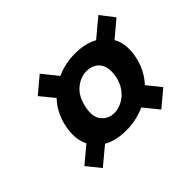

<svg xmlns="http://www.w3.org/2000/svg" viewBox="-103 -757 757 757"><g transform="rotate(-45 276.0 -378.5)"><path d="M336 -556Q392 -556 431.5 -534Q471 -512 488.5 -472.5Q506 -433 495 -377Q484 -323 450.5 -282.5Q417 -242 368 -220Q319 -198 264 -198Q179 -198 135 -247Q91 -296 107 -377Q118 -433 151 -472.5Q184 -512 232 -534Q280 -556 336 -556ZM319 -475Q285 -475 255.5 -450.5Q226 -426 216 -377Q206 -329 226.5 -304.5Q247 -280 280 -280Q301 -280 323 -291Q345 -302 361.5 -323.5Q378 -345 385 -377Q391 -410 383.5 -432Q376 -454 358.5 -464.5Q341 -475 319 -475ZM186 -452 113 -541 181 -598 258 -502ZM392 -501 508 -598 552 -541 437 -444ZM417 -304 488 -216 420 -159 346 -250ZM215 -260 94 -159 48 -216 158 -308Z"/></g></svg>

Font: Albert Sans
Style: Bold Italic
Weight: 700
Italic angle: -11.25°
Designer: Andreas Rasmussen
Foundry: a.Foundry
Version: Version 1.025